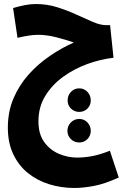

<svg xmlns="http://www.w3.org/2000/svg" viewBox="-20 -543 639 954"><path d="M350 391Q284 391 224.5 372.5Q165 354 119 317Q73 280 46 223.5Q19 167 19 91Q19 12 47 -54Q75 -120 122 -172.5Q169 -225 227.5 -265Q286 -305 347 -332Q306 -346 259 -358Q212 -370 169 -370Q146 -370 119 -365.5Q92 -361 67 -355L45 -503Q75 -512 103.5 -517.5Q132 -523 158 -523Q214 -523 264.5 -507Q315 -491 359.5 -470.5Q404 -450 441.5 -434Q479 -418 508 -418H527L544 -256Q481 -249 415.5 -225.5Q350 -202 294.5 -162Q239 -122 205 -66.5Q171 -11 171 60Q171 123 199.5 162.5Q228 202 272 221Q316 240 363 240Q398 240 436.5 233Q475 226 526 206L570 339Q500 371 446 381Q392 391 350 391ZM374 13Q349 13 332.5 -3.5Q316 -20 316 -44Q316 -69 332.5 -86.5Q349 -104 374 -104Q398 -104 414.5 -86.5Q431 -69 431 -44Q431 -20 414.5 -3.5Q398 13 374 13ZM374 165Q349 165 332 148Q315 131 315 107Q315 83 332 65.5Q349 48 374 48Q398 48 414.5 65.5Q431 83 431 107Q431 131 414.5 148Q398 165 374 165Z"/></svg>

Font: Noto Sans Arabic ExtCond ExtBd
Style: Regular
Weight: 800
Width: 2
Designer: Monotype Design Team, Nadine Chahine, Nizar Qandah and Khaled Hosny
Foundry: Monotype Imaging Inc.
Version: Version 2.012; ttfautohint (v1.8.4.7-5d5b)